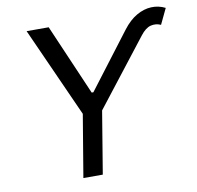

<svg xmlns="http://www.w3.org/2000/svg" viewBox="-81 -820 929 904"><g transform="rotate(-10 383.5 -368.0)"><path d="M345.2 -373 348.1 -389.6H364.7L362.8 -373ZM102.5 -727.5H208L356.9 -382.8L563 -653.8Q594.2 -694.8 629.2 -714.8Q664.1 -734.9 699.5 -736.3Q734.9 -737.8 766.6 -721.7L731 -647Q707 -657.7 682.4 -651.6Q657.7 -645.5 633.3 -613.8L387.7 -298.3L338.4 0H245.6L295.4 -298.3Z"/></g></svg>

Font: Inter Variable
Style: Italic
Weight: 400
Italic angle: -9.39999°
Designer: Rasmus Andersson
Foundry: rsms
Version: Version 4.001;git-9221beed3